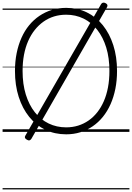

<svg xmlns="http://www.w3.org/2000/svg" viewBox="-20 -1022 1023 1488"><path d="M493 19Q404 19 331.5 -16Q259 -51 206.5 -116Q154 -181 125 -271Q96 -361 96 -472Q96 -545 109 -609.5Q122 -674 146.5 -729Q171 -784 206 -826.5Q241 -869 285.5 -899Q330 -929 382 -945Q434 -961 493 -961Q581 -961 653 -926Q725 -891 777 -826.5Q829 -762 858 -672Q887 -582 887 -472Q887 -398 874 -333.5Q861 -269 836.5 -214Q812 -159 777 -116Q742 -73 698 -43Q654 -13 602.5 3Q551 19 493 19ZM493 -35Q542 -35 585.5 -48.5Q629 -62 666.5 -88Q704 -114 734 -152Q764 -190 785 -238.5Q806 -287 817 -345.5Q828 -404 828 -472Q828 -573 803.5 -653Q779 -733 734 -790.5Q689 -848 627.5 -878Q566 -908 493 -908Q443 -908 399 -894.5Q355 -881 317.5 -854.5Q280 -828 250 -790.5Q220 -753 198.5 -704.5Q177 -656 166 -597.5Q155 -539 155 -472Q155 -370 180 -289.5Q205 -209 250 -152Q295 -95 357 -65Q419 -35 493 -35ZM223 54Q217 63 209 65.5Q201 68 189 61Q165 48 176 30L764 -991Q770 -1000 779 -1001.5Q788 -1003 799 -997Q809 -992 812 -984Q815 -976 809 -966ZM0 436H983V446H0ZM0 -20H983V0H0ZM0 -505H983V-500H0ZM0 -956H983V-946H0Z"/></svg>

Font: Playwrite HU Guides
Style: Regular
Weight: 400
Designer: Veronika Burian, José Scaglione
Foundry: TypeTogether
Version: Version 1.003